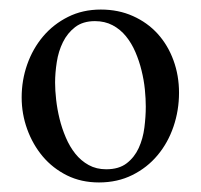

<svg xmlns="http://www.w3.org/2000/svg" viewBox="-20 -367 417 398"><path d="M351.1 -174.8Q351.1 -138.2 339.6 -104.5Q328.1 -70.8 306.6 -45.2Q285.2 -19.5 254.4 -4.2Q223.6 11.2 185.1 11.2Q148.4 11.2 118.9 -3.4Q89.4 -18.1 68.6 -42.7Q47.9 -67.4 36.4 -99.1Q24.9 -130.9 24.9 -165Q24.9 -200.7 36.4 -233.4Q47.9 -266.1 69.3 -291.5Q90.8 -316.9 121.1 -332Q151.4 -347.2 189 -347.2Q225.6 -347.2 255.6 -333.7Q285.6 -320.3 306.9 -296.9Q328.1 -273.4 339.6 -241.9Q351.1 -210.4 351.1 -174.8ZM282.2 -146Q282.2 -162.1 280.3 -181.6Q278.3 -201.2 273.4 -220.9Q268.6 -240.7 260.7 -259Q252.9 -277.3 241.2 -291.7Q229.5 -306.2 213.4 -314.7Q197.3 -323.2 176.8 -323.2Q151.9 -323.2 135.7 -310.8Q119.6 -298.3 110.4 -279.5Q101.1 -260.7 97.7 -238.3Q94.2 -215.8 94.2 -195.8Q94.2 -179.7 96.4 -160.2Q98.6 -140.6 103.5 -120.6Q108.4 -100.6 116.5 -81.8Q124.5 -63 136.2 -48.3Q147.9 -33.7 163.8 -24.9Q179.7 -16.1 200.2 -16.1Q226.6 -16.1 242.7 -28.6Q258.8 -41 267.6 -60.3Q276.4 -79.6 279.3 -102.5Q282.2 -125.5 282.2 -146Z"/></svg>

Font: Scheherazade
Style: Regular
Weight: 400
Designer: SIL International
Foundry: SIL International
Version: Version 2.100 (build 932/914)